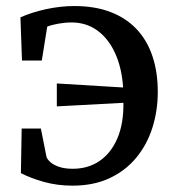

<svg xmlns="http://www.w3.org/2000/svg" viewBox="-20 -588 562 620"><path d="M214 11.5Q165.5 11.5 122.2 -0.5Q79 -12.5 47.5 -29L50 -173H112L130 -82Q132 -74.5 141.8 -65.2Q151.5 -56 170 -49.5Q188.5 -43 215 -43Q264.5 -43 301.5 -68.2Q338.5 -93.5 359 -141.2Q379.5 -189 378.5 -256L163.5 -244.5V-318.5L377.5 -305.5Q373.5 -368 352.2 -415.2Q331 -462.5 295 -489Q259 -515.5 211 -515.5Q190 -515.5 168 -511.5Q146 -507.5 132.5 -502L115 -392.5H51L46 -532Q83 -548.5 129.2 -558.5Q175.5 -568.5 220 -568.5Q286.5 -568.5 336.8 -549.2Q387 -530 421 -494Q455 -458 472.2 -406.8Q489.5 -355.5 489.5 -291.5Q489.5 -230 472 -175.2Q454.5 -120.5 419.8 -78.5Q385 -36.5 333.5 -12.5Q282 11.5 214 11.5Z"/></svg>

Font: Merriweather 20pt
Style: Regular
Weight: 400
Version: Version 2.100